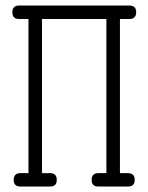

<svg xmlns="http://www.w3.org/2000/svg" viewBox="-20 -685 545 705"><path d="M49.8 -615.2H84.5V-49.3H55.2C38.6 -49.3 30.3 -41 30.3 -24.4C30.3 -8.1 38.6 0 55.2 0H163.6C180.2 0 188.5 -8.1 188.5 -24.4C188.5 -41 180.2 -49.3 163.6 -49.3H134.3V-615.2H370.6V-49.3H341.3C324.7 -49.3 316.4 -41 316.4 -24.4C316.4 -8.1 324.7 0 341.3 0H449.7C466.3 0 474.6 -8.1 474.6 -24.4C474.6 -41 466.3 -49.3 449.7 -49.3H420.4V-615.2H455.1C471.7 -615.2 480 -623.5 480 -640.1C480 -656.4 471.7 -664.6 455.1 -664.6H395.5H49.8C33.5 -664.6 25.4 -656.4 25.4 -640.1C25.4 -623.5 33.5 -615.2 49.8 -615.2Z"/></svg>

Font: Nathan
Style: Regular
Weight: 400
Designer: Peter Wiegel
Foundry: Peter Wiegel
Version: Version 1.001 2009